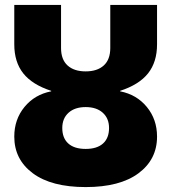

<svg xmlns="http://www.w3.org/2000/svg" viewBox="-20 -750 696 780"><path d="M38 -570V-730H228V-555Q228 -508 254.5 -484Q281 -460 328 -460Q375 -460 401.5 -484Q428 -508 428 -555V-730H618V-570Q618 -498 581.5 -452Q545 -406 468 -381V-379Q535 -366 576.5 -315.5Q618 -265 618 -195Q618 -102 542.5 -46Q467 10 328 10Q189 10 113.5 -46Q38 -102 38 -195Q38 -265 79.5 -315.5Q121 -366 188 -379V-381Q111 -406 74.5 -452Q38 -498 38 -570ZM233 -230Q233 -189 257.5 -167Q282 -145 328 -145Q374 -145 398.5 -167Q423 -189 423 -230Q423 -269 397.5 -292Q372 -315 328 -315Q284 -315 258.5 -292Q233 -269 233 -230Z"/></svg>

Font: M PLUS 1p Black
Style: Regular
Weight: 900
Version: Version 1.061